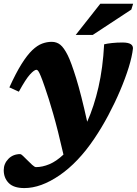

<svg xmlns="http://www.w3.org/2000/svg" viewBox="-36 -750 716 1003"><path d="M62.5 -271 13 -293.5Q47 -368.5 76.5 -415.5Q106 -462.5 132.5 -487.8Q159 -513 184 -522.2Q209 -531.5 234 -531.5Q260 -531.5 279 -516.2Q298 -501 318 -461Q335.5 -426 361.8 -341.5Q388 -257 419.5 -114Q455.5 -194.5 478.5 -295Q501.5 -395.5 508 -518.5Q523.5 -522.5 548.8 -525.2Q574 -528 605.5 -528Q635 -527.5 647.2 -519.2Q659.5 -511 658.5 -496Q654 -455 636.5 -398.2Q619 -341.5 591.5 -276.8Q564 -212 529.5 -147.2Q495 -82.5 456.5 -25.5Q372.5 99 275 165.8Q177.5 232.5 91.5 232.5Q35.5 232.5 9.5 206Q-16.5 179.5 -16.5 139Q-16.5 105 7.8 80Q32 55 70 55Q74 55 84.2 64.5Q94.5 74 106.5 86.5Q118.5 99 131.8 111Q145 123 152 123Q185.5 123 222 107.8Q258.5 92.5 295.5 57.5Q266 -72 242 -155.2Q218 -238.5 199 -292.5Q185.5 -332 177.2 -352Q169 -372 164 -378.8Q159 -385.5 154.5 -385.5Q143 -385.5 120.8 -361.2Q98.5 -337 62.5 -271ZM359.5 -567.5 488 -730.5H659.5L650 -700L448.5 -567.5Z"/></svg>

Font: Newsreader 6pt
Style: Bold Italic
Weight: 700
Italic angle: -17°
Designer: Hugues Gentile
Foundry: Production Type
Version: Version 1.003; ttfautohint (v1.8.3)